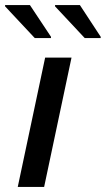

<svg xmlns="http://www.w3.org/2000/svg" viewBox="-32 -737 417 757"><path d="M38 0 146 -510H250L142 0ZM105 -587 -12 -712V-717H86L169 -592V-587ZM302 -587 185 -712V-717H283L365 -592V-587Z"/></svg>

Font: Saira SemiExpanded Medium
Style: Italic
Weight: 500
Width: 6
Italic angle: -12°
Designer: Hector Gatti with collaboration of the Omnibus-Type team
Foundry: Omnibus-Type
Version: Version 1.101